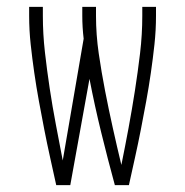

<svg xmlns="http://www.w3.org/2000/svg" viewBox="-20 -540 540 560"><path d="M144 0Q135 -41 126 -81.5Q117 -122 109 -163Q101 -204 93.5 -245Q86 -286 80 -327.5Q74 -369 69.5 -410.5Q65 -452 65 -494V-520H105V-494Q105 -441 111 -388Q117 -335 125 -282Q133 -229 143 -176.5Q153 -124 163 -72L224 -427Q222 -444 221 -460.5Q220 -477 220 -494V-520H260V-494Q260 -439 268 -384Q276 -329 286.5 -275Q297 -221 309 -167Q321 -113 334 -59Q345 -113 355 -167Q365 -221 373.5 -275.5Q382 -330 388.5 -384.5Q395 -439 395 -494V-520H435V-494Q435 -452 430.5 -410.5Q426 -369 420 -327.5Q414 -286 406.5 -245Q399 -204 391 -163Q383 -122 374 -81.5Q365 -41 356 0H315Q294 -77 275 -154.5Q256 -232 241 -310L185 0Z"/></svg>

Font: Iosevka Extralight
Style: Regular
Weight: 200
Monospace: yes
Designer: Belleve Invis
Foundry: Belleve Invis
Version: Version 32.0.1; ttfautohint (v1.8.4)